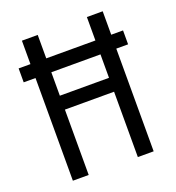

<svg xmlns="http://www.w3.org/2000/svg" viewBox="-133 -841 866 947"><g transform="rotate(-20 300.0 -367.5)"><path d="M88 0V-539H26V-612H88V-735H171V-612H429V-735H512V-612H574V-539H512V0H429V-343H171V0ZM429 -416V-539H171V-416Z"/></g></svg>

Font: Nova
Style: Regular
Weight: 400
Monospace: yes
Designer: Belleve Invis
Foundry: Belleve Invis
Version: Version 24.1.4; ttfautohint (v1.8.4)